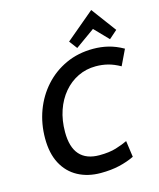

<svg xmlns="http://www.w3.org/2000/svg" viewBox="-136 -1029 940 1138"><g transform="rotate(-15 334.0 -460.0)"><path d="M340 14Q261 14 200.5 -18.5Q140 -51 106.5 -114Q73 -177 73 -269Q73 -359 102.5 -438.5Q132 -518 187 -579Q242 -640 317.5 -674.5Q393 -709 485 -709Q533 -709 577.5 -698Q622 -687 668 -661L622 -565Q583 -587 547.5 -596Q512 -605 473 -605Q414 -605 363.5 -580.5Q313 -556 275.5 -511.5Q238 -467 217.5 -407Q197 -347 197 -275Q197 -182 238 -136Q279 -90 359 -90Q420 -90 462 -103Q504 -116 533 -130L547 -30Q506 -10 455 2Q404 14 340 14ZM396 -738 359 -787 534 -934 647 -782 597 -738 515 -823Z"/></g></svg>

Font: Ubuntu Sans SemiBold
Style: Italic
Weight: 600
Italic angle: -13.5°
Designer: Dalton Maag Ltd
Foundry: Dalton Maag Ltd
Version: Version 1.006